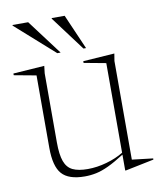

<svg xmlns="http://www.w3.org/2000/svg" viewBox="-93 -798 732 881"><g transform="rotate(-10 273.0 -358.0)"><path d="M132.5 -165.5Q132.5 -109 144 -77.5Q155.5 -46 181.5 -33.5Q207.5 -21 251.5 -21Q294.5 -21 339.8 -33.8Q385 -46.5 419 -67.5V-485L316.5 -504V-512L463 -522L457.5 -488V-28.5L555 -17V-11.5L423.5 15.5H419V-58.5Q375 -30.5 343.5 -15.8Q312 -1 285.8 4.5Q259.5 10 232.5 10Q157 10 125.5 -25.8Q94 -61.5 94 -147.5V-485L-9 -504V-512L136.5 -522L132.5 -488ZM221 -569H205.5L25.5 -729V-732H98.5ZM339.5 -569H327.5L208 -729V-732H268.5Z"/></g></svg>

Font: Newsreader 72pt ExtraLight
Style: Regular
Weight: 275
Designer: Hugues Gentile
Foundry: Production Type
Version: Version 1.003; ttfautohint (v1.8.3)